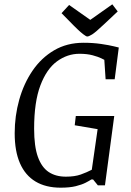

<svg xmlns="http://www.w3.org/2000/svg" viewBox="-20 -858 605 889"><path d="M411 -27H403Q394 -21 376.5 -12Q359 -3 331 4Q303 11 261 11Q192 11 144.5 -17.5Q97 -46 72.5 -102Q48 -158 48 -241Q48 -321 69 -396Q90 -471 130.5 -530.5Q171 -590 230.5 -625Q290 -660 367 -660Q411 -660 448 -654.5Q485 -649 507.5 -643.5Q530 -638 530 -638L511 -491H469L463 -581Q463 -581 449 -588Q435 -595 409 -602Q383 -609 348 -609Q292 -609 244 -574Q196 -539 167 -462.5Q138 -386 138 -262Q138 -180 155.5 -131.5Q173 -83 205.5 -61.5Q238 -40 285 -40Q326 -40 354 -50Q382 -60 405 -72L432 -260L326 -278L331 -321H509L466 0H433ZM384 -689Q379 -689 366 -699Q353 -709 340.5 -721Q328 -733 323 -738L265 -797L300 -835L398 -766L500 -838L525 -805L460 -744Q422 -708 406.5 -698.5Q391 -689 384 -689Z"/></svg>

Font: Faustina VF Beta
Style: Italic
Weight: 400
Italic angle: -8°
Designer: Alfonso Garcia
Foundry: Omnibus-Type
Version: Version 1.006